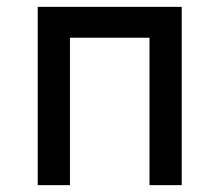

<svg xmlns="http://www.w3.org/2000/svg" viewBox="-20 -540 640 560"><path d="M90 0H184V-430H416V0H510V-520H90Z"/></svg>

Font: Grotesk 02 Mince
Style: Bold
Weight: 400
Designer: Frank Adebiaye, contributions by Jérémy Landes, Ariel Martín Pérez
Foundry: Velvetyne Type Foundry
Version: Version 3.000;Glyphs 3.1.2 (3150)